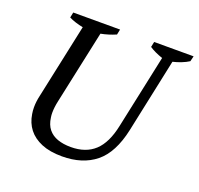

<svg xmlns="http://www.w3.org/2000/svg" viewBox="-124 -835 1013 979"><g transform="rotate(20 382.5 -345.5)"><path d="M112 -700H366L360 -671Q321 -654 279 -646L194 -249Q186 -213 186 -183Q186 -170 188 -158Q193 -120 212 -96.5Q231 -73 262 -62Q293 -51 334 -51Q415 -51 463.5 -96Q512 -141 532 -238L617 -637Q573 -652 545 -671L551 -700H765L758 -671Q741 -660 718 -651Q695 -642 673 -637L588 -236Q560 -105 489.5 -48Q419 9 308 9Q242 9 196.5 -10Q151 -29 125 -62.5Q99 -96 92 -142Q89 -159 89 -178Q89 -209 97 -243L183 -646Q163 -650 142 -656.5Q121 -663 106 -671Z"/></g></svg>

Font: PTSerif
Style: Italic
Weight: 400
Italic angle: -12°
Designer: A.Korolkova, O.Umpeleva, V.Yefimov
Foundry: ParaType Ltd
Version: Version 1.000W OFL; ttfautohint (v1.2) -l 8 -r 50 -G 200 -x 